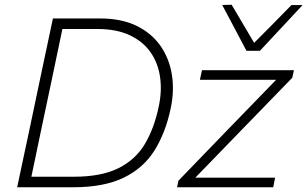

<svg xmlns="http://www.w3.org/2000/svg" viewBox="-20 -791 1298 811"><path d="M52.5 0Q65 -59.5 77 -115.5Q89 -171.5 103 -237L152.5 -472.5Q167 -540 179 -597.5Q191 -655 203.5 -713H403.5Q492 -713 555.5 -682.5Q619 -652 656.8 -598.8Q694.5 -545.5 705.8 -477Q717 -408.5 701 -333Q679.5 -231 633 -156.2Q586.5 -81.5 503.2 -40.8Q420 0 288.5 0ZM112.5 -44.5H291.5Q408 -44.5 480.2 -80.5Q552.5 -116.5 592 -183Q631.5 -249.5 650.5 -341Q664.5 -406 656.2 -465Q648 -524 616.2 -569.8Q584.5 -615.5 528.5 -642Q472.5 -668.5 391 -668.5H243.5Q233.5 -620.5 223.5 -572.8Q213.5 -525 202 -470L154 -243Q142.5 -188 132.5 -140Q122.5 -92 112.5 -44.5ZM728 0 733.5 -27.5Q791 -87 845.8 -143.8Q900.5 -200.5 948 -249.5L1146.5 -454H824.5L833 -494.5H1221.5L1214.5 -462.5Q1189 -436.5 1154.5 -400.8Q1120 -365 1082.5 -326.5Q1045 -288 1011.5 -253.5L805 -40.5H1142L1134 0ZM1021 -576.5Q995.5 -625 969.8 -673.5Q944 -722 918.5 -770L958.5 -771Q1004.5 -692 1053.5 -610Q1093.5 -650 1132.5 -689.5Q1171.5 -729 1211 -769.5H1258Q1212 -720 1167.5 -672.5Q1123 -625 1078 -576.5Z"/></svg>

Font: Commissioner ExtraLight
Style: Italic
Weight: 200
Italic angle: -12°
Designer: Kostas Bartsokas
Foundry: Kostas Bartsokas
Version: Version 1.000; ttfautohint (v1.8.3)